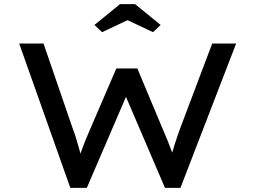

<svg xmlns="http://www.w3.org/2000/svg" viewBox="-20 -911 1238 931"><path d="M321 0 73 -700H191L335 -281Q343 -261 350 -237Q357 -213 364 -188.5Q371 -164 377 -142Q383 -120 388 -102L348 -103Q360 -137 371 -168.5Q382 -200 393.5 -228.5Q405 -257 416 -282L544 -579H646L770 -283Q782 -256 794 -226Q806 -196 816.5 -167Q827 -138 834 -112L797 -105Q802 -125 807 -142.5Q812 -160 817 -177.5Q822 -195 827.5 -212.5Q833 -230 839.5 -248.5Q846 -267 853 -287L1009 -700H1125L855 0H780L582 -462L598 -458L401 0ZM475 -755 438 -790 562 -891H635L759 -790L722 -755L584 -820H613Z"/></svg>

Font: Lexend Peta
Style: Regular
Weight: 400
Designer: Bonnie Shaver-Troup, Thomas Jockin
Foundry: Lexend
Version: Version 1.007